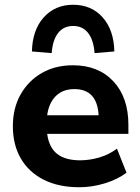

<svg xmlns="http://www.w3.org/2000/svg" viewBox="-20 -775 589 806"><path d="M313 11Q226 11 163.5 -20.5Q101 -52 67.5 -109.5Q34 -167 34 -245Q34 -321 66.5 -378.5Q99 -436 155.5 -468.5Q212 -501 286 -501Q393 -501 456 -433.5Q519 -366 519 -251V-213H178Q186 -155 220.5 -128.5Q255 -102 316 -102Q356 -102 397 -114Q438 -126 471 -151L511 -50Q474 -22 420.5 -5.5Q367 11 313 11ZM292 -401Q244 -401 214.5 -372Q185 -343 178 -291H394Q388 -401 292 -401ZM197 -552 114 -559Q116 -649 163.5 -702Q211 -755 287 -755Q364 -755 411 -702Q458 -649 460 -559L377 -552Q373 -607 350 -636.5Q327 -666 287 -666Q247 -666 224 -636.5Q201 -607 197 -552Z"/></svg>

Font: Nunito Sans ExtraBold
Style: Regular
Weight: 800
Designer: Vernon Adams
Foundry: Vernon Adams
Version: Version 3.101; ttfautohint (v1.8.4.7-5d5b);gftools[0.9.27]